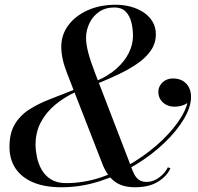

<svg xmlns="http://www.w3.org/2000/svg" viewBox="-20 -780 836 810"><path d="M550 10Q495.5 10 463 -14.8Q430.5 -39.5 411 -91L263.5 -469.5Q251 -501 244.8 -529Q238.5 -557 238.5 -583Q238.5 -633 268 -673Q297.5 -713 349.5 -736.5Q401.5 -760 469 -760Q501.5 -760 531.8 -751.8Q562 -743.5 585.8 -727.8Q609.5 -712 623.5 -688.8Q637.5 -665.5 637.5 -635.5Q637.5 -597.5 616.5 -567Q595.5 -536.5 560 -512Q524.5 -487.5 481.2 -467Q438 -446.5 392.5 -428L388 -439Q438 -460.5 472 -491Q506 -521.5 523.5 -557Q541 -592.5 541 -628Q541 -659 534 -686.5Q527 -714 510 -731.2Q493 -748.5 463 -748.5Q424 -748.5 397.2 -729.5Q370.5 -710.5 356.8 -681Q343 -651.5 343 -620Q343 -594 352.2 -558.2Q361.5 -522.5 382 -469.5L534 -74.5Q539.5 -58 547 -43.8Q554.5 -29.5 566.8 -21Q579 -12.5 599 -12.5Q626 -12.5 651.2 -31Q676.5 -49.5 688 -74L699 -70.5Q685 -37.5 647.2 -13.8Q609.5 10 550 10ZM239.5 10Q168 10 119 -11Q70 -32 45 -70.2Q20 -108.5 20 -160Q20 -218 42.2 -255.5Q64.5 -293 103 -317.8Q141.5 -342.5 190.8 -361.5Q240 -380.5 294 -402L299 -392Q250.5 -369.5 212.2 -337.5Q174 -305.5 152 -263.8Q130 -222 130 -169.5Q130 -145.5 135.8 -117.5Q141.5 -89.5 155.5 -64.5Q169.5 -39.5 194.8 -23.5Q220 -7.5 259 -7.5Q335 -7.5 409.2 -32.8Q483.5 -58 549 -99.2Q614.5 -140.5 665 -189.2Q715.5 -238 744.5 -285.8Q773.5 -333.5 773.5 -371H785Q785 -358.5 775 -349.2Q765 -340 749.2 -335Q733.5 -330 716 -330Q696 -330 680.8 -338.2Q665.5 -346.5 656.8 -360.5Q648 -374.5 648 -392Q648 -407.5 655.8 -420.2Q663.5 -433 677.5 -441Q691.5 -449 710 -449Q734 -449 751 -439Q768 -429 777 -411.5Q786 -394 786 -371Q786 -329 756 -278.2Q726 -227.5 673 -176.8Q620 -126 550.5 -83.8Q481 -41.5 401.5 -15.8Q322 10 239.5 10Z"/></svg>

Font: Bodoni Moda 18pt
Style: Italic
Weight: 400
Italic angle: -13°
Designer: Owen Earl
Foundry: indestructible type
Version: Version 2.005